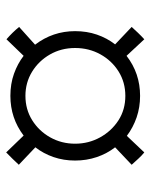

<svg xmlns="http://www.w3.org/2000/svg" viewBox="49 -630 499 638"><g transform="rotate(90 299.0 -311.5)"><path d="M299 -96Q259 -96 225.5 -108Q192 -120 166 -140L111 -83Q88 -103 70 -125L129 -178Q84 -237 84 -311Q84 -350 95.5 -383.5Q107 -417 128 -444L70 -499Q79 -509 89.5 -520Q100 -531 111 -541L166 -482Q224 -527 299 -527Q337 -527 370.5 -515.5Q404 -504 432 -483L487 -541Q498 -532 508 -521Q518 -510 528 -499L470 -444Q491 -417 502.5 -383Q514 -349 514 -311Q514 -273 502.5 -239.5Q491 -206 470 -179L528 -124Q519 -114 508.5 -103.5Q498 -93 487 -82L431 -140Q373 -96 299 -96ZM299 -146Q344 -146 380 -168.5Q416 -191 437 -228.5Q458 -266 458 -311Q458 -356 437 -394Q416 -432 380.5 -455Q345 -478 299 -478Q254 -478 218 -455.5Q182 -433 161 -395Q140 -357 140 -311Q140 -265 161.5 -227.5Q183 -190 219 -168Q255 -146 299 -146Z"/></g></svg>

Font: Tiro Devanagari Marathi
Style: Regular
Weight: 400
Designer: Devanagari: John Hudson & Fiona Ross. Latin: John Hudson.
Foundry: Tiro Typeworks Ltd.
Version: Version 1.52